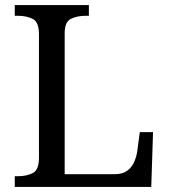

<svg xmlns="http://www.w3.org/2000/svg" viewBox="-20 -734 663 754"><path d="M38 0V-42H51Q85 -42 109 -54.5Q133 -67 133 -114V-600Q133 -647 109 -659.5Q85 -672 51 -672H38V-714H329V-672H316Q283 -672 258.5 -660Q234 -648 234 -604V-50H431Q461 -50 479.5 -63.5Q498 -77 507 -98Q516 -119 519 -140L529 -215H581L574 0Z"/></svg>

Font: Noto Serif Oriya
Style: Regular
Weight: 400
Designer: David Williams
Foundry: Google LLC, David Williams
Version: Version 1.051; ttfautohint (v1.8.4.7-5d5b)